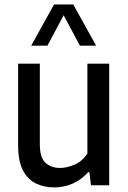

<svg xmlns="http://www.w3.org/2000/svg" viewBox="-20 -828 574 858"><path d="M222.5 9.5Q176.5 9.5 139.8 -8.5Q103 -26.5 82 -67.8Q61 -109 61 -178.5V-543.5H158V-184Q158 -123.5 183.2 -100.5Q208.5 -77.5 249 -77.5Q278.5 -77.5 313 -92.2Q347.5 -107 370.5 -141.5V-543.5H468V0H386.5L379.5 -58.5H374Q343.5 -24.5 304.5 -7.5Q265.5 9.5 222.5 9.5ZM119.5 -624 221.5 -808H307.5L409.5 -624H337L264.5 -760L192 -624Z"/></svg>

Font: Encode Sans Semi Condensed Medium
Style: Regular
Weight: 500
Width: 4
Designer: Multiple Designers
Foundry: Impallari Type
Version: Version 3.000; ttfautohint (v1.8.3) -l 8 -r 50 -G 200 -x 14 